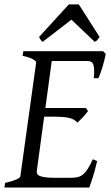

<svg xmlns="http://www.w3.org/2000/svg" viewBox="-20 -846 502 866"><path d="M418 -119.1Q408.2 -76.7 398.2 -45.4Q388.2 -14.2 382.8 0H0L2.9 -21Q33.7 -27.8 52.2 -35.9Q70.8 -43.9 71.8 -50.8L143.1 -564Q144 -569.8 128.9 -578.6Q113.8 -587.4 82 -594.2L85 -615.2H444.8L457 -603Q454.6 -590.3 450.9 -575.2Q447.3 -560.1 442.6 -544.9Q438 -529.8 433.1 -516.1Q428.2 -502.4 423.8 -493.2H402.8Q405.3 -515.6 404.8 -530.5Q404.3 -545.4 400.9 -554.4Q397.5 -563.5 391.6 -567.1Q385.7 -570.8 377 -570.8H213.4L184.6 -358.9H367.2L377 -345.2Q372.1 -338.4 366 -331.1Q359.9 -323.7 353.3 -316.7Q346.7 -309.6 340.3 -303.5Q334 -297.4 329.1 -293Q321.3 -301.3 312.5 -306.4Q303.7 -311.5 290.8 -314.5Q277.8 -317.4 259 -318.6Q240.2 -319.8 212.9 -319.8H179.2L146 -75.2Q145 -67.9 147.5 -62.3Q149.9 -56.6 159.2 -52.5Q168.5 -48.3 186 -46.1Q203.6 -43.9 232.9 -43.9H292Q312.5 -43.9 326.7 -46.4Q340.8 -48.8 352.3 -57.4Q363.8 -65.9 374.5 -82.5Q385.3 -99.1 398.9 -127.9ZM429.2 -679.2Q422.4 -669.4 418.7 -665Q415 -660.6 407.2 -657.2L302.2 -757.3L172.4 -657.2Q168 -660.2 164.6 -664.8Q161.1 -669.4 156.2 -679.2L290.5 -826.2H335.4Z"/></svg>

Font: Gentium Basic
Style: Italic
Weight: 400
Italic angle: -8°
Designer: J. Victor Gaultney and Annie Olsen
Foundry: SIL International
Version: Version 1.102; 2013; Maintenance release